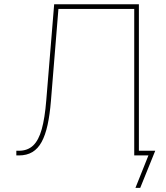

<svg xmlns="http://www.w3.org/2000/svg" viewBox="-20 -748 798 924"><path d="M58.6 0V-22.5H70.8Q112.8 -22.5 139.4 -47.6Q166 -72.8 180.9 -126.2Q195.8 -179.7 202.6 -264.2L240.7 -727.5H648.4V0H626V-705.1H261.2L225.1 -262.2Q219.7 -196.3 209 -147Q198.2 -97.7 180.4 -64.9Q162.6 -32.2 135.7 -16.1Q108.9 0 70.8 0ZM631.8 156.2 694.3 0H632.8V-22.5H727.1L654.8 156.2Z"/></svg>

Font: Inter 16pt Thin
Style: Regular
Weight: 250
Version: Version 4.001;git-66647c0bb